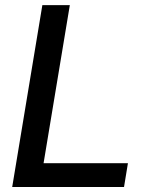

<svg xmlns="http://www.w3.org/2000/svg" viewBox="-20 -748 593 768"><path d="M28.8 0 149.4 -727.5H259.3L154.3 -95.2H491.7L476.1 0Z"/></svg>

Font: Inter 24pt Medium
Style: Italic
Weight: 500
Italic angle: -9.3988°
Designer: Rasmus Andersson
Foundry: rsms
Version: Version 4.001;git-66647c0bb